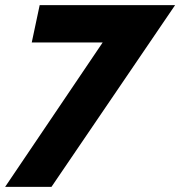

<svg xmlns="http://www.w3.org/2000/svg" viewBox="-66 -604 704 750"><path d="M335 -438H58L89 -584H618L135 126H-46Z"/></svg>

Font: Raleway Thin ExtraBold
Style: Italic
Weight: 800
Italic angle: -12°
Version: Version 4.026